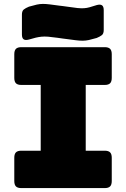

<svg xmlns="http://www.w3.org/2000/svg" viewBox="-20 -961 645 981"><path d="M89 0Q70 0 61.5 -8.5Q53 -17 53 -36V-155Q53 -174 61.5 -182.5Q70 -191 89 -191H188V-527H89Q70 -527 61.5 -535.5Q53 -544 53 -563V-684Q53 -703 61.5 -711.5Q70 -720 89 -720H515Q534 -720 542.5 -711.5Q551 -703 551 -684V-563Q551 -544 542.5 -535.5Q534 -527 515 -527H418V-191H515Q534 -191 542.5 -182.5Q551 -174 551 -155V-36Q551 -17 542.5 -8.5Q534 0 515 0ZM301 -764 273 -768Q245 -772 226 -773.5Q207 -775 192 -773.5Q177 -772 162.5 -768.5Q148 -765 128 -759Q110 -754 101 -760Q92 -766 92 -785V-886Q92 -905 101.5 -912.5Q111 -920 128 -927Q152 -934 168 -937.5Q184 -941 199.5 -941Q215 -941 234.5 -938.5Q254 -936 284 -932L301 -930L323 -927Q356 -922 375.5 -920Q395 -918 409.5 -919Q424 -920 438 -924Q452 -928 474 -935Q492 -940 501 -934Q510 -928 510 -909V-808Q510 -789 500.5 -781.5Q491 -774 474 -767Q450 -760 434 -756.5Q418 -753 402 -753Q386 -753 366.5 -755.5Q347 -758 317 -762Z"/></svg>

Font: Bungee
Style: Regular
Weight: 400
Designer: David Jonathan Ross
Foundry: David Jonathan Ross
Version: Version 1.000;PS 1.0;hotconv 1.0.72;makeotf.lib2.5.5900